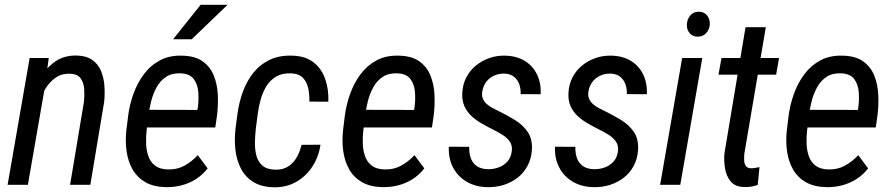

<svg xmlns="http://www.w3.org/2000/svg" viewBox="-20 -770 3716 800"><path d="M167.5 -410.2 96.2 0H11.7L103.5 -528.3H183.1ZM128.4 -282.2 97.7 -283.7Q103 -325.2 116.5 -370.4Q129.9 -415.5 153.8 -454.1Q177.7 -492.7 214.1 -516.4Q250.5 -540 301.8 -538.6Q341.3 -537.1 365.5 -519.5Q389.6 -502 401.1 -473.9Q412.6 -445.8 415 -412.4Q417.5 -378.9 414.1 -346.2L356.4 0H272L330.1 -347.7Q332.5 -373 330.8 -399.2Q329.1 -425.3 315.9 -443.6Q302.7 -461.9 270.5 -462.9Q236.8 -463.9 211.7 -446.3Q186.5 -428.7 169.4 -400.6Q152.3 -372.6 142.3 -341.1Q132.3 -309.6 128.4 -282.2Z M671.4 9.8Q620.1 8.8 585.9 -10.7Q551.8 -30.3 532.7 -63.5Q513.7 -96.7 507.6 -138.7Q501.5 -180.7 506.3 -226.1L513.7 -285.6Q519.5 -332.5 535.6 -377.9Q551.8 -423.3 579.1 -460.2Q606.4 -497.1 646.5 -518.6Q686.5 -540 740.2 -538.1Q793.5 -536.6 824.7 -514.2Q856 -491.7 870.6 -455.6Q885.3 -419.4 887.5 -376Q889.6 -332.5 884.3 -289.1L877 -238.8H556.2L569.3 -312.5L802.7 -312L804.7 -325.2Q808.6 -355 806.2 -386.5Q803.7 -418 787.6 -440.2Q771.5 -462.4 734.9 -464.4Q697.3 -466.3 672.6 -450.2Q647.9 -434.1 632.8 -406.7Q617.7 -379.4 609.6 -347.4Q601.6 -315.4 598.1 -285.6L590.8 -225.6Q587.9 -198.7 588.9 -170.7Q589.8 -142.6 598.4 -118.7Q606.9 -94.7 626.2 -79.8Q645.5 -64.9 679.7 -64Q717.8 -63 748.3 -79.6Q778.8 -96.2 804.2 -123.5L845.2 -68.4Q824.2 -41.5 796.6 -23.9Q769 -6.3 737.3 2Q705.6 10.3 671.4 9.8ZM701.2 -606.4 815.9 -750H928.2L778.8 -606.4Z M1126.5 -63Q1158.2 -62 1180.4 -76.2Q1202.6 -90.3 1216.3 -114.3Q1230 -138.2 1236.3 -166.5L1315.4 -167Q1308.1 -117.2 1282 -76.7Q1255.9 -36.1 1214.8 -12.5Q1173.8 11.2 1121.6 10.3Q1068.8 9.3 1035.2 -12Q1001.5 -33.2 983.6 -68.1Q965.8 -103 960.9 -146Q956.1 -189 961.4 -234.4L969.2 -293.9Q975.6 -342.3 991.7 -387Q1007.8 -431.6 1035.4 -466.3Q1063 -501 1103.3 -520.5Q1143.6 -540 1198.2 -538.1Q1253.4 -536.6 1287.1 -509.8Q1320.8 -482.9 1335.4 -439.7Q1350.1 -396.5 1348.1 -346.2L1269 -346.7Q1270 -374 1264.6 -400.6Q1259.3 -427.2 1242.7 -445.1Q1226.1 -462.9 1193.4 -464.4Q1156.2 -465.8 1131.1 -451.2Q1106 -436.5 1090.3 -411.4Q1074.7 -386.2 1066.2 -355.5Q1057.6 -324.7 1053.7 -293.9L1045.9 -233.9Q1043 -207.5 1042.2 -178.2Q1041.5 -148.9 1047.9 -123Q1054.2 -97.2 1072.8 -80.6Q1091.3 -64 1126.5 -63Z M1574.2 9.8Q1522.9 8.8 1488.8 -10.7Q1454.6 -30.3 1435.5 -63.5Q1416.5 -96.7 1410.4 -138.7Q1404.3 -180.7 1409.2 -226.1L1416.5 -285.6Q1422.4 -332.5 1438.5 -377.9Q1454.6 -423.3 1481.9 -460.2Q1509.3 -497.1 1549.3 -518.6Q1589.4 -540 1643.1 -538.1Q1696.3 -536.6 1727.5 -514.2Q1758.8 -491.7 1773.4 -455.6Q1788.1 -419.4 1790.3 -376Q1792.5 -332.5 1787.1 -289.1L1779.8 -238.8H1459L1472.2 -312.5L1705.6 -312L1707.5 -325.2Q1711.4 -355 1709 -386.5Q1706.5 -418 1690.4 -440.2Q1674.3 -462.4 1637.7 -464.4Q1600.1 -466.3 1575.4 -450.2Q1550.8 -434.1 1535.6 -406.7Q1520.5 -379.4 1512.5 -347.4Q1504.4 -315.4 1501 -285.6L1493.7 -225.6Q1490.7 -198.7 1491.7 -170.7Q1492.7 -142.6 1501.2 -118.7Q1509.8 -94.7 1529.1 -79.8Q1548.3 -64.9 1582.5 -64Q1620.6 -63 1651.1 -79.6Q1681.6 -96.2 1707 -123.5L1748 -68.4Q1727.1 -41.5 1699.5 -23.9Q1671.9 -6.3 1640.1 2Q1608.4 10.3 1574.2 9.8Z M2112.3 -139.2Q2115.7 -163.6 2103.8 -180.4Q2091.8 -197.3 2072.5 -209Q2053.2 -220.7 2034.7 -230Q2009.3 -242.7 1985.6 -256.3Q1961.9 -270 1943.4 -287.6Q1924.8 -305.2 1914.6 -328.6Q1904.3 -352.1 1906.2 -384.3Q1908.2 -419.4 1923.3 -448.2Q1938.5 -477.1 1963.4 -497.3Q1988.3 -517.6 2019.5 -528.3Q2050.8 -539.1 2085 -538.1Q2132.3 -537.1 2166.3 -516.4Q2200.2 -495.6 2217.5 -459.7Q2234.9 -423.8 2232.9 -377.4L2149.4 -377.9Q2150.4 -400.4 2143.3 -419.7Q2136.2 -439 2120.6 -450.9Q2105 -462.9 2080.1 -463.4Q2056.6 -463.4 2037.1 -454.1Q2017.6 -444.8 2005.1 -427.7Q1992.7 -410.6 1989.3 -387.2Q1986.8 -370.1 1992.4 -357.7Q1998 -345.2 2008.8 -335.9Q2019.5 -326.7 2033 -319.6Q2046.4 -312.5 2059.6 -306.2Q2094.7 -289.1 2127 -269Q2159.2 -249 2179 -220Q2198.7 -190.9 2196.3 -146Q2193.8 -108.4 2178.2 -79.1Q2162.6 -49.8 2137 -29.8Q2111.3 -9.8 2078.9 0.5Q2046.4 10.7 2010.3 9.8Q1961.4 8.8 1924.6 -12.7Q1887.7 -34.2 1867.9 -71.8Q1848.1 -109.4 1850.1 -158.7L1935.1 -158.2Q1934.1 -131.3 1941.9 -110.4Q1949.7 -89.4 1967.5 -77.4Q1985.4 -65.4 2014.2 -64.9Q2038.1 -64.9 2059.1 -73Q2080.1 -81.1 2094.5 -97.4Q2108.9 -113.8 2112.3 -139.2Z M2554.7 -139.2Q2558.1 -163.6 2546.1 -180.4Q2534.2 -197.3 2514.9 -209Q2495.6 -220.7 2477.1 -230Q2451.7 -242.7 2428 -256.3Q2404.3 -270 2385.7 -287.6Q2367.2 -305.2 2356.9 -328.6Q2346.7 -352.1 2348.6 -384.3Q2350.6 -419.4 2365.7 -448.2Q2380.9 -477.1 2405.8 -497.3Q2430.7 -517.6 2461.9 -528.3Q2493.2 -539.1 2527.3 -538.1Q2574.7 -537.1 2608.6 -516.4Q2642.6 -495.6 2659.9 -459.7Q2677.2 -423.8 2675.3 -377.4L2591.8 -377.9Q2592.8 -400.4 2585.7 -419.7Q2578.6 -439 2563 -450.9Q2547.4 -462.9 2522.5 -463.4Q2499 -463.4 2479.5 -454.1Q2460 -444.8 2447.5 -427.7Q2435.1 -410.6 2431.6 -387.2Q2429.2 -370.1 2434.8 -357.7Q2440.4 -345.2 2451.2 -335.9Q2461.9 -326.7 2475.3 -319.6Q2488.8 -312.5 2502 -306.2Q2537.1 -289.1 2569.3 -269Q2601.6 -249 2621.3 -220Q2641.1 -190.9 2638.7 -146Q2636.2 -108.4 2620.6 -79.1Q2605 -49.8 2579.3 -29.8Q2553.7 -9.8 2521.2 0.5Q2488.8 10.7 2452.6 9.8Q2403.8 8.8 2366.9 -12.7Q2330.1 -34.2 2310.3 -71.8Q2290.5 -109.4 2292.5 -158.7L2377.4 -158.2Q2376.5 -131.3 2384.3 -110.4Q2392.1 -89.4 2409.9 -77.4Q2427.7 -65.4 2456.5 -64.9Q2480.5 -64.9 2501.5 -73Q2522.5 -81.1 2536.9 -97.4Q2551.3 -113.8 2554.7 -139.2Z M2906.2 -528.3 2814.5 0H2730.5L2822.3 -528.3ZM2841.8 -667.5Q2842.8 -689 2855.5 -704.8Q2868.2 -720.7 2890.1 -721.2Q2913.1 -721.7 2925.8 -706.1Q2938.5 -690.4 2937.5 -668.9Q2936.5 -648.4 2923.3 -633.1Q2910.2 -617.7 2888.7 -617.2Q2866.2 -616.7 2853.8 -631.6Q2841.3 -646.5 2841.8 -667.5Z M3226.1 -528.3 3213.9 -459H2973.6L2986.3 -528.3ZM3086.4 -656.7H3170.9L3081.5 -129.9Q3080.1 -117.2 3080.6 -103Q3081.1 -88.9 3087.2 -79.1Q3093.3 -69.3 3109.9 -68.8Q3118.7 -68.8 3127.4 -70.6Q3136.2 -72.3 3144.5 -73.7L3137.2 0.5Q3124 5.4 3110.1 7.6Q3096.2 9.8 3082 9.3Q3043.9 8.8 3025.1 -13.4Q3006.3 -35.6 3001 -68.1Q2995.6 -100.6 2998.5 -131.3Z M3423.3 9.8Q3372.1 8.8 3337.9 -10.7Q3303.7 -30.3 3284.7 -63.5Q3265.6 -96.7 3259.5 -138.7Q3253.4 -180.7 3258.3 -226.1L3265.6 -285.6Q3271.5 -332.5 3287.6 -377.9Q3303.7 -423.3 3331.1 -460.2Q3358.4 -497.1 3398.4 -518.6Q3438.5 -540 3492.2 -538.1Q3545.4 -536.6 3576.7 -514.2Q3607.9 -491.7 3622.6 -455.6Q3637.2 -419.4 3639.4 -376Q3641.6 -332.5 3636.2 -289.1L3628.9 -238.8H3308.1L3321.3 -312.5L3554.7 -312L3556.6 -325.2Q3560.5 -355 3558.1 -386.5Q3555.7 -418 3539.6 -440.2Q3523.4 -462.4 3486.8 -464.4Q3449.2 -466.3 3424.6 -450.2Q3399.9 -434.1 3384.8 -406.7Q3369.6 -379.4 3361.6 -347.4Q3353.5 -315.4 3350.1 -285.6L3342.8 -225.6Q3339.8 -198.7 3340.8 -170.7Q3341.8 -142.6 3350.3 -118.7Q3358.9 -94.7 3378.2 -79.8Q3397.5 -64.9 3431.6 -64Q3469.7 -63 3500.2 -79.6Q3530.8 -96.2 3556.2 -123.5L3597.2 -68.4Q3576.2 -41.5 3548.6 -23.9Q3521 -6.3 3489.3 2Q3457.5 10.3 3423.3 9.8Z"/></svg>

Font: Roboto Condensed
Style: Italic
Weight: 400
Italic angle: -12°
Designer: Christian Robertson
Foundry: Google
Version: Version 3.0